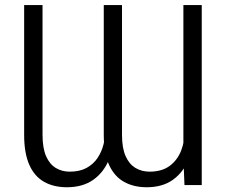

<svg xmlns="http://www.w3.org/2000/svg" viewBox="-20 -748 913 776"><path d="M721.2 -106.9V-727.5H795.4V0H725.6ZM726.6 -223.6 761.7 -224.1Q763.2 -157.2 742.2 -104.5Q721.2 -51.8 679 -21.5Q636.7 8.8 572.8 8.8Q520 8.8 481 -13.2Q441.9 -35.2 420.7 -81.8Q399.4 -128.4 399.4 -203.1V-727.5H473.1V-203.1Q473.1 -149.4 487.8 -116.7Q502.4 -84 527.8 -69.1Q553.2 -54.2 584.5 -54.2Q634.3 -54.2 665.8 -77.6Q697.3 -101.1 712.2 -139.6Q727.1 -178.2 726.6 -223.6ZM405.8 -223.6 440.9 -224.1Q442.4 -157.2 421.1 -104.5Q399.9 -51.8 357.2 -21.5Q314.5 8.8 250 8.8Q196.8 8.8 158 -13.2Q119.1 -35.2 98.4 -82Q77.6 -128.9 77.6 -203.1V-727.5H151.9V-203.1Q151.9 -149.4 166.3 -116.7Q180.7 -84 205.6 -69.1Q230.5 -54.2 261.7 -54.2Q302.2 -54.2 329.8 -69.3Q357.4 -84.5 374 -109.1Q390.6 -133.8 398.2 -163.8Q405.8 -193.8 405.8 -223.6Z"/></svg>

Font: Inter 18pt Light
Style: Regular
Weight: 300
Designer: Rasmus Andersson
Foundry: rsms
Version: Version 4.001;git-66647c0bb